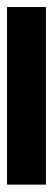

<svg xmlns="http://www.w3.org/2000/svg" viewBox="170 -1080 148 533"><g transform="rotate(90 243.5 -814.0)"><path d="M490 -760H-3V-868H490Z"/></g></svg>

Font: Noto Sans Kannada Condensed ExtraBold
Style: Regular
Weight: 800
Width: 3
Designer: Jelle Bosma - Monotype Design Team
Foundry: Monotype Imaging Inc.
Version: Version 2.005; ttfautohint (v1.8.4.7-5d5b)